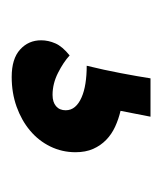

<svg xmlns="http://www.w3.org/2000/svg" viewBox="6 -64 282 335"><g transform="rotate(90 147.5 104.0)"><path d="M94.2 94.2Q101.6 64 107.2 34.4Q112.8 4.9 116.2 -17.1H183.1L172.9 35.2Q187.5 38.6 200.7 44.7Q213.9 50.8 223.6 60.3Q233.4 69.8 239.3 83Q245.1 96.2 245.1 113.8Q245.1 137.2 235.1 157.7Q225.1 178.2 207.3 193.1Q189.5 208 165.5 216.6Q141.6 225.1 113.8 225.1Q82 225.1 65.9 210.4Q49.8 195.8 49.8 173.8Q49.8 161.1 55.2 148.9Q60.5 136.7 76.2 124Q87.9 134.8 106.7 144.3Q125.5 153.8 145 153.8Q157.7 153.8 164.8 147.7Q171.9 141.6 171.9 130.9Q171.9 121.6 166 114.7Q160.2 107.9 149.7 103.3Q139.2 98.6 125 96.4Q110.8 94.2 94.2 94.2Z"/></g></svg>

Font: Simonetta
Style: Black
Weight: 900
Designer: Gayaneh Bagdasaryan
Foundry: Brownfox
Version: Version 1.002